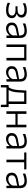

<svg xmlns="http://www.w3.org/2000/svg" viewBox="2022 -2568 686 4770"><g transform="rotate(90 2365.0 -183.0)"><path d="M234 9.5Q170 9.5 121.2 -3.8Q72.5 -17 47.5 -31.5L55 -91.5Q87 -72.5 133.2 -60.5Q179.5 -48.5 229 -48.5Q308 -48.5 337.2 -75Q366.5 -101.5 366.5 -137.5Q366.5 -179.5 328.5 -202.5Q290.5 -225.5 233.5 -225.5H136V-276H224Q290 -276 320.5 -302Q351 -328 351 -367.5Q351 -409.5 315.8 -428.8Q280.5 -448 224 -448Q185.5 -448 146.5 -438.5Q107.5 -429 64 -406L57.5 -466Q87.5 -481.5 134 -493.8Q180.5 -506 233.5 -506Q324.5 -506 370.5 -470.2Q416.5 -434.5 416.5 -378.5Q416.5 -328 390 -299Q363.5 -270 330 -260V-253Q351.5 -248 375.2 -234Q399 -220 415.5 -195.2Q432 -170.5 432 -133Q432 -96.5 414 -64Q396 -31.5 352.8 -11Q309.5 9.5 234 9.5Z M689 10Q620.5 10 580 -28Q539.5 -66 539.5 -131.5Q539.5 -184.5 564.2 -215.8Q589 -247 626 -262.5Q663 -278 699.5 -284.5L861.5 -314.5Q863.5 -371.5 847.2 -400.2Q831 -429 802.5 -438.8Q774 -448.5 739.5 -448.5Q705 -448.5 662.2 -439Q619.5 -429.5 565 -406.5L561 -467.5Q597 -482.5 648.8 -494.5Q700.5 -506.5 751 -506.5Q831 -506.5 877.2 -466.8Q923.5 -427 923.5 -338V0H864.5L862 -73.5H854Q830.5 -41.5 787.2 -15.8Q744 10 689 10ZM705 -46Q748 -46 790.8 -71.5Q833.5 -97 859.5 -151.5L860 -272.5Q851.5 -268 837.5 -263.2Q823.5 -258.5 795.5 -252.2Q767.5 -246 717 -236.5Q670 -228 637.5 -204.5Q605 -181 605 -134Q605 -86 633.8 -66Q662.5 -46 705 -46Z M1084 0V-495.5H1481.5V0H1417.5V-441H1148V0Z M1773 10Q1704.5 10 1664 -28Q1623.5 -66 1623.5 -131.5Q1623.5 -184.5 1648.2 -215.8Q1673 -247 1710 -262.5Q1747 -278 1783.5 -284.5L1945.5 -314.5Q1947.5 -371.5 1931.2 -400.2Q1915 -429 1886.5 -438.8Q1858 -448.5 1823.5 -448.5Q1789 -448.5 1746.2 -439Q1703.5 -429.5 1649 -406.5L1645 -467.5Q1681 -482.5 1732.8 -494.5Q1784.5 -506.5 1835 -506.5Q1915 -506.5 1961.2 -466.8Q2007.5 -427 2007.5 -338V0H1948.5L1946 -73.5H1938Q1914.5 -41.5 1871.2 -15.8Q1828 10 1773 10ZM1789 -46Q1832 -46 1874.8 -71.5Q1917.5 -97 1943.5 -151.5L1944 -272.5Q1935.5 -268 1921.5 -263.2Q1907.5 -258.5 1879.5 -252.2Q1851.5 -246 1801 -236.5Q1754 -228 1721.5 -204.5Q1689 -181 1689 -134Q1689 -86 1717.8 -66Q1746.5 -46 1789 -46Z M2093 139V-54.5H2145.5Q2166.5 -77.5 2188 -132.2Q2209.5 -187 2217 -295.5Q2221 -358.5 2223.8 -404.5Q2226.5 -450.5 2229.5 -495.5H2564V-54.5H2640.5V139H2583.5L2580.5 0H2153.5L2150.5 139ZM2275 -282.5Q2271 -215.5 2256.5 -156.2Q2242 -97 2215 -54.5H2500V-441H2284.5Q2282.5 -405.5 2280.2 -368Q2278 -330.5 2275 -282.5Z M2745 0V-495.5L2808.5 -498V-277.5H3079.5V-495.5H3143.5V0H3079.5V-223.5H2808.5V0Z M3434.5 10Q3366 10 3325.5 -28Q3285 -66 3285 -131.5Q3285 -184.5 3309.8 -215.8Q3334.5 -247 3371.5 -262.5Q3408.5 -278 3445 -284.5L3607 -314.5Q3609 -371.5 3592.8 -400.2Q3576.5 -429 3548 -438.8Q3519.5 -448.5 3485 -448.5Q3450.5 -448.5 3407.8 -439Q3365 -429.5 3310.5 -406.5L3306.5 -467.5Q3342.5 -482.5 3394.2 -494.5Q3446 -506.5 3496.5 -506.5Q3576.5 -506.5 3622.8 -466.8Q3669 -427 3669 -338V0H3610L3607.5 -73.5H3599.5Q3576 -41.5 3532.8 -15.8Q3489.5 10 3434.5 10ZM3450.5 -46Q3493.5 -46 3536.2 -71.5Q3579 -97 3605 -151.5L3605.5 -272.5Q3597 -268 3583 -263.2Q3569 -258.5 3541 -252.2Q3513 -246 3462.5 -236.5Q3415.5 -228 3383 -204.5Q3350.5 -181 3350.5 -134Q3350.5 -86 3379.2 -66Q3408 -46 3450.5 -46Z M3946.5 0V-441H3768.5V-495.5H4189V-441H4011V0Z M4419.5 10Q4351 10 4310.5 -28Q4270 -66 4270 -131.5Q4270 -184.5 4294.8 -215.8Q4319.5 -247 4356.5 -262.5Q4393.5 -278 4430 -284.5L4592 -314.5Q4594 -371.5 4577.8 -400.2Q4561.5 -429 4533 -438.8Q4504.5 -448.5 4470 -448.5Q4435.5 -448.5 4392.8 -439Q4350 -429.5 4295.5 -406.5L4291.5 -467.5Q4327.5 -482.5 4379.2 -494.5Q4431 -506.5 4481.5 -506.5Q4561.5 -506.5 4607.8 -466.8Q4654 -427 4654 -338V0H4595L4592.5 -73.5H4584.5Q4561 -41.5 4517.8 -15.8Q4474.5 10 4419.5 10ZM4435.5 -46Q4478.5 -46 4521.2 -71.5Q4564 -97 4590 -151.5L4590.5 -272.5Q4582 -268 4568 -263.2Q4554 -258.5 4526 -252.2Q4498 -246 4447.5 -236.5Q4400.5 -228 4368 -204.5Q4335.5 -181 4335.5 -134Q4335.5 -86 4364.2 -66Q4393 -46 4435.5 -46Z"/></g></svg>

Font: Commissioner Light
Style: Regular
Weight: 300
Designer: Kostas Bartsokas
Foundry: Kostas Bartsokas
Version: Version 1.000; ttfautohint (v1.8.3)